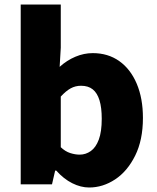

<svg xmlns="http://www.w3.org/2000/svg" viewBox="-20 -819 698 853"><path d="M376 14Q339 14 301 -5Q263 -24 230 -61H225L211 0H72V-799H250V-607L245 -522Q277 -551 315 -567Q353 -583 392 -583Q460 -583 510 -547.5Q560 -512 587.5 -447Q615 -382 615 -295Q615 -197 580.5 -127.5Q546 -58 491.5 -22Q437 14 376 14ZM334 -132Q361 -132 383.5 -148Q406 -164 419 -199Q432 -234 432 -291Q432 -341 422 -373.5Q412 -406 392 -422Q372 -438 340 -438Q315 -438 294 -426.5Q273 -415 250 -390V-165Q270 -146 292 -139Q314 -132 334 -132Z"/></svg>

Font: Noto Sans KR Thin Black
Style: Regular
Weight: 900
Version: Version 2.004-H2;hotconv 1.0.118;makeotfexe 2.5.65603